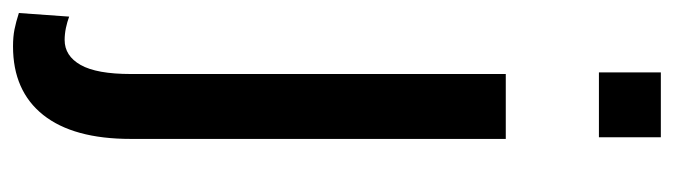

<svg xmlns="http://www.w3.org/2000/svg" viewBox="-409 -419 1015 289"><g transform="rotate(90 98.5 -274.5)"><path d="M163.1 -528.3V36.1Q163.1 122.6 127 168Q90.8 213.4 23.9 213.4Q9.3 213.4 -1.7 211.2Q-12.7 209 -26.4 204.6L-21 128.9Q-13.2 131.8 -3.9 133.8Q5.4 135.7 14.2 135.7Q38.1 135.7 51.8 111.6Q65.4 87.4 65.4 36.1V-528.3ZM160.6 -668.5H63V-761.7H160.6Z"/></g></svg>

Font: Franco
Style: Regular
Weight: 400
Designer: Google
Version: Version 1.200311; 2013